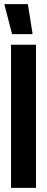

<svg xmlns="http://www.w3.org/2000/svg" viewBox="-20 -903 227 923"><path d="M33 0V-688H153V0ZM38 -739 2 -878V-883H114L136 -744V-739Z"/></svg>

Font: Saira Ultra Condensed ExtraBold
Style: Regular
Weight: 800
Width: 1
Designer: Hector Gatti with collaboration of the Omnibus-Type team
Foundry: Omnibus-Type
Version: Version 1.001; ttfautohint (v1.8)